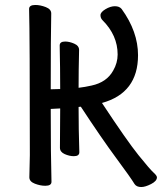

<svg xmlns="http://www.w3.org/2000/svg" viewBox="-20 -731 653 772"><path d="M548 21Q529 21 521 9Q506 -16 447.5 -95Q389 -174 305 -302L296 -301Q296 -210 299 -119Q299 -103 277 -103Q259 -103 240 -111.5Q221 -120 221 -137L222 -295L184 -293Q184 -106 187 0Q187 16 162 16Q142 16 120 7.5Q98 -1 98 -18L100 -107Q100 -589 97 -695Q97 -711 122 -711Q142 -711 164 -702.5Q186 -694 186 -677Q184 -588 184 -372Q204 -372 222 -373Q222 -457 220 -548Q220 -564 242 -564Q259 -564 278.5 -555.5Q298 -547 298 -530Q296 -450 296 -378Q322 -381 348 -387Q409 -400 435 -447Q453 -478 453 -512Q453 -589 392 -650Q384 -658 384 -670Q384 -682 404 -694Q424 -706 442 -706Q460 -706 469 -695Q535 -604 535 -509Q535 -357 390 -317Q491 -164 537 -107Q583 -50 597 -37.5Q611 -25 611 -18Q611 -3 587.5 9Q564 21 548 21Z"/></svg>

Font: ToneOZ-Pinyin-WenKai-Medium
Style: Medium
Weight: 700
Designer: Fontworks Inc.
Foundry: ToneOZ
Version: Version 0.240331